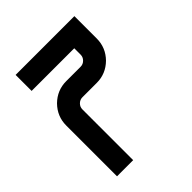

<svg xmlns="http://www.w3.org/2000/svg" viewBox="-200 -839 961 961"><g transform="rotate(-45 280.5 -359.0)"><path d="M70.3 -717.8Q209 -717.8 486.3 -717.8Q486.3 -665 486.3 -559.6Q486.3 -495.1 440.4 -448.2Q393.6 -402.3 329.1 -402.3Q294.9 -402.3 227.5 -402.3Q210 -402.3 197.3 -389.6Q184.6 -377 184.6 -359.4Q184.6 -239.3 184.6 0Q146.5 0 70.3 0Q70.3 -44.9 70.3 -134.8Q70.3 -209 70.3 -359.4Q70.3 -423.8 116.2 -470.7Q163.1 -516.6 227.5 -516.6Q261.7 -516.6 329.1 -516.6Q346.7 -516.6 359.4 -529.3Q372.1 -542 372.1 -559.6Q372.1 -574.2 372.1 -604.5Q271.5 -604.5 70.3 -604.5Q70.3 -641.6 70.3 -717.8Z"/></g></svg>

Font: Via Messena
Style: Regular
Weight: 400
Designer: Edward Sonnex
Version: 1.0